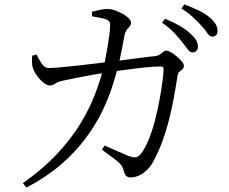

<svg xmlns="http://www.w3.org/2000/svg" viewBox="-20 -802 1040 872"><path d="M855 -564Q842 -564 832 -578.5Q822 -593 807 -611Q792 -631 770.5 -653.5Q749 -676 716 -699L729 -717Q768 -701 796.5 -684.5Q825 -668 844 -650Q863 -633 871 -619Q879 -605 879 -590Q879 -578 872 -571Q865 -564 855 -564ZM573 4Q561 4 553.5 -3Q546 -10 542 -26Q538 -45 525 -58.5Q512 -72 491.5 -86.5Q471 -101 443 -122L455 -141Q476 -132 498.5 -122Q521 -112 539.5 -104Q558 -96 568 -92Q588 -86 598 -88Q608 -90 619 -102Q638 -126 654.5 -166Q671 -206 683.5 -254Q696 -302 704.5 -348.5Q713 -395 718 -432.5Q723 -470 723 -489Q723 -500 711 -500Q689 -500 658 -497.5Q627 -495 593 -490.5Q559 -486 528.5 -482Q498 -478 476 -474Q453 -471 422 -466Q391 -461 359 -454.5Q327 -448 301 -443Q275 -438 263 -435Q240 -430 230.5 -422Q221 -414 206 -414Q193 -414 177 -427Q161 -440 148.5 -457.5Q136 -475 132 -486Q126 -500 125.5 -517Q125 -534 126 -549L146 -554Q156 -534 169 -513.5Q182 -493 203 -493Q217 -493 251.5 -496Q286 -499 332.5 -504Q379 -509 430 -515.5Q481 -522 530.5 -528Q580 -534 620.5 -539.5Q661 -545 684 -547Q698 -549 706 -554.5Q714 -560 721 -566Q728 -572 736 -572Q743 -572 756.5 -564.5Q770 -557 783 -545.5Q796 -534 805.5 -523Q815 -512 815 -504Q815 -493 809 -488Q803 -483 795.5 -477Q788 -471 786 -456Q778 -404 768.5 -353Q759 -302 746.5 -253.5Q734 -205 717 -159Q700 -113 678 -72Q666 -48 648 -30.5Q630 -13 610.5 -4.5Q591 4 573 4ZM84 30Q178 -37 241 -105Q304 -173 344.5 -239.5Q385 -306 409 -367.5Q433 -429 447 -483Q452 -501 457.5 -528.5Q463 -556 468 -586.5Q473 -617 476.5 -642.5Q480 -668 480 -682Q481 -696 477.5 -702.5Q474 -709 462 -714Q449 -719 430.5 -722Q412 -725 398 -728V-749Q414 -753 435 -757.5Q456 -762 470 -761Q485 -761 503 -754.5Q521 -748 537.5 -739Q554 -730 564.5 -719Q575 -708 575 -699Q575 -688 569 -682Q563 -676 556 -667Q549 -658 545 -639Q542 -622 536.5 -594Q531 -566 525 -537Q519 -508 512 -484Q503 -449 486.5 -399Q470 -349 441.5 -291Q413 -233 367.5 -172Q322 -111 256.5 -54.5Q191 2 100 50ZM944 -636Q932 -636 922 -651Q912 -666 896 -684Q879 -703 858.5 -722Q838 -741 804 -764L817 -782Q855 -768 884 -753.5Q913 -739 931 -724Q951 -707 959.5 -692Q968 -677 968 -662Q968 -649 961.5 -642.5Q955 -636 944 -636Z"/></svg>

Font: Noto Serif JP ExtraLight
Style: Regular
Weight: 400
Version: Version 2.003-H1;hotconv 1.1.1;makeotfexe 2.6.0